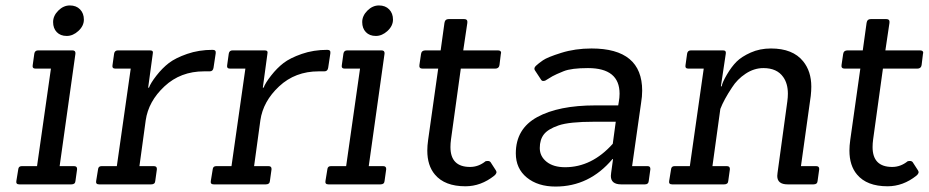

<svg xmlns="http://www.w3.org/2000/svg" viewBox="-20 -677 3412 705"><path d="M242 0H51Q38 0 40 -12L47 -55Q48 -67 60 -67H116L167 -425H111Q98 -425 100 -437L106 -480Q108 -492 120 -492H246Q258 -492 257 -480L199 -67H252Q264 -67 263 -55L257 -12Q256 0 242 0ZM236.5 -657Q260 -657 274 -642.5Q288 -628 288 -605Q288 -582 268 -563.5Q248 -545 225 -545Q202 -545 188.5 -559Q175 -573 175 -596Q175 -619 194 -638Q213 -657 236.5 -657Z M535 0H344Q331 0 333 -12L340 -55Q341 -67 353 -67H409L460 -425H404Q391 -425 393 -437L399 -480Q401 -492 413 -492H531Q544 -492 541 -480L524 -355H527Q533 -372 554.5 -399.5Q576 -427 600 -445.5Q624 -464 667 -479Q710 -494 761 -494Q774 -494 772 -481L764 -428Q762 -415 750 -415H729Q643 -415 584 -360Q525 -305 515 -235L492 -67H545Q557 -67 556 -55L550 -12Q549 0 535 0Z M956 0H765Q752 0 754 -12L761 -55Q762 -67 774 -67H830L881 -425H825Q812 -425 814 -437L820 -480Q822 -492 834 -492H952Q965 -492 962 -480L945 -355H948Q954 -372 975.5 -399.5Q997 -427 1021 -445.5Q1045 -464 1088 -479Q1131 -494 1182 -494Q1195 -494 1193 -481L1185 -428Q1183 -415 1171 -415H1150Q1064 -415 1005 -360Q946 -305 936 -235L913 -67H966Q978 -67 977 -55L971 -12Q970 0 956 0Z M1377 0H1186Q1173 0 1175 -12L1182 -55Q1183 -67 1195 -67H1251L1302 -425H1246Q1233 -425 1235 -437L1241 -480Q1243 -492 1255 -492H1381Q1393 -492 1392 -480L1334 -67H1387Q1399 -67 1398 -55L1392 -12Q1391 0 1377 0ZM1371.5 -657Q1395 -657 1409 -642.5Q1423 -628 1423 -605Q1423 -582 1403 -563.5Q1383 -545 1360 -545Q1337 -545 1323.5 -559Q1310 -573 1310 -596Q1310 -619 1329 -638Q1348 -657 1371.5 -657Z M1689 7Q1613 7 1577 -36Q1549 -69 1549 -124Q1549 -142 1552 -163L1589 -425H1532Q1518 -425 1520 -438L1526 -479Q1528 -492 1542 -492H1598L1612 -593Q1614 -607 1628 -607H1684Q1698 -607 1696 -593L1681 -492H1808Q1820 -492 1820 -483Q1820 -481 1819 -479L1814 -438Q1812 -425 1798 -425H1672L1636 -165Q1634 -150 1634 -137Q1634 -64 1706 -64Q1737 -64 1763 -85Q1776 -88 1781 -82L1801 -51Q1807 -42 1795 -32Q1746 7 1689 7Z M2348 0H2261Q2223 0 2223 -31Q2223 -36 2224 -42L2231 -93H2229Q2144 8 2020 8Q1955 8 1914.5 -25Q1874 -58 1874 -114Q1874 -204 1952.5 -247Q2031 -290 2166 -290H2250L2252 -302Q2255 -318 2255 -333Q2255 -427 2139 -427Q2078 -427 2049.5 -415.5Q2021 -404 2008.5 -397Q1996 -390 1989.5 -385.5Q1983 -381 1982 -381Q1971 -377 1967 -384L1944 -419Q1939 -427 1948 -435.5Q1957 -444 1973.5 -455.5Q1990 -467 2041 -483Q2092 -499 2152 -499Q2338 -499 2338 -344Q2338 -323 2334 -299L2301 -67H2358Q2369 -67 2368 -55L2362 -12Q2361 0 2348 0ZM2162 -230Q2070 -230 2031 -216.5Q1992 -203 1977 -183.5Q1962 -164 1962 -133.5Q1962 -103 1987 -83Q2012 -63 2055 -63Q2153 -63 2230 -149L2241 -230Z M2967 0H2872Q2834 0 2834 -31Q2834 -36 2835 -42L2871 -305Q2873 -320 2873 -333Q2873 -370 2856 -394Q2833 -427 2783 -427Q2749 -427 2718 -406.5Q2687 -386 2668 -356Q2638 -311 2625 -277L2596 -67H2649Q2661 -67 2660 -55L2654 -12Q2653 0 2639 0H2448Q2435 0 2437 -12L2444 -55Q2445 -67 2457 -67H2513L2564 -425H2508Q2495 -425 2497 -437L2503 -480Q2505 -492 2517 -492H2635Q2647 -492 2645 -480L2627 -360H2630Q2632 -374 2649 -403Q2666 -432 2684.5 -450.5Q2703 -469 2736.5 -484Q2770 -499 2811 -499Q2891 -499 2929 -452Q2959 -415 2959 -359Q2959 -343 2957 -325L2921 -67H2977Q2989 -67 2988 -55L2982 -12Q2981 0 2967 0Z M3239 7Q3163 7 3127 -36Q3099 -69 3099 -124Q3099 -142 3102 -163L3139 -425H3082Q3068 -425 3070 -438L3076 -479Q3078 -492 3092 -492H3148L3162 -593Q3164 -607 3178 -607H3234Q3248 -607 3246 -593L3231 -492H3358Q3370 -492 3370 -483Q3370 -481 3369 -479L3364 -438Q3362 -425 3348 -425H3222L3186 -165Q3184 -150 3184 -137Q3184 -64 3256 -64Q3287 -64 3313 -85Q3326 -88 3331 -82L3351 -51Q3357 -42 3345 -32Q3296 7 3239 7Z"/></svg>

Font: Sanchez
Style: Italic
Weight: 400
Designer: Daniel Hernández
Foundry: LatinoType
Version: Version 1.001